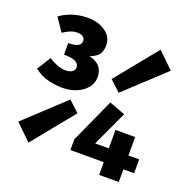

<svg xmlns="http://www.w3.org/2000/svg" viewBox="-118 -756 836 864"><g transform="rotate(20 300.0 -323.5)"><path d="M158 -311.5Q126.8 -311.5 91.7 -319.5Q56.6 -327.4 21.5 -353.3L62.8 -419.1Q78.6 -408.2 101.4 -399.3Q124.1 -390.3 145.2 -390.3Q162.9 -390.3 174.9 -397.8Q186.9 -405.2 186.9 -419.3Q186.9 -436.5 169.5 -445.5Q152.2 -454.5 114.1 -454.5V-509.8Q142.2 -509.8 158.2 -516.9Q174.2 -524 174.2 -542Q174.2 -554 164.4 -561.2Q154.6 -568.3 135.9 -568.3Q119.3 -568.3 102.1 -560.8Q84.9 -553.3 69.9 -543.2L27.6 -605.6Q50.4 -623.5 84.9 -635.3Q119.4 -647.1 160.1 -647.1Q209.1 -647.1 243.7 -622.8Q278.4 -598.6 278.4 -558.8Q278.4 -531.3 266.8 -514.8Q255.1 -498.4 224.5 -487.4Q260.3 -478.1 275.7 -458.6Q291.1 -439.1 291.1 -411.1Q291.1 -381.9 273 -359.5Q254.8 -337.1 224.5 -324.3Q194.1 -311.5 158 -311.5ZM99.1 -27.8 23.6 -100.8 210.2 -274.5 261.2 -227.2ZM403.9 -377.3 352.9 -424.6 515 -624 590.5 -550.9ZM447.7 0V-215.3H541.7V0ZM287.9 -60.9V-112.2L383.7 -323.5L460.1 -294.7L382.4 -127H593.1V-60.9Z"/></g></svg>

Font: Source Code Pro ExtraLight
Style: Regular
Weight: 200
Monospace: yes
Designer: Paul D. Hunt, Teo Tuominen
Foundry: Adobe
Version: Version 1.026;hotconv 1.1.0;makeotfexe 2.6.0